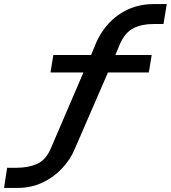

<svg xmlns="http://www.w3.org/2000/svg" viewBox="-45 -734 839 943"><path d="M-25 189 -10 90H37Q95 90 138 70.5Q181 51 205 -6L375 -402L394 -378H203L217 -464H421L394 -443L428 -526Q468 -614 541.5 -664Q615 -714 710 -714H774L758 -616H708Q651 -616 610.5 -595.5Q570 -575 545 -520L513 -443L500 -464H700L686 -378H466L496 -403L322 -2Q300 51 258.5 94.5Q217 138 162 163.5Q107 189 40 189Z"/></svg>

Font: Nunito Sans 7pt Expanded SemiBold
Style: Italic
Weight: 600
Width: 7
Italic angle: -9°
Designer: Vernon Adams
Foundry: Vernon Adams
Version: Version 3.101;gftools[0.9.27]